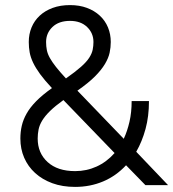

<svg xmlns="http://www.w3.org/2000/svg" viewBox="-20 -727 680 754"><path d="M475 -78Q436 -36 385 -14.5Q334 7 275 7Q225 7 185.5 -7.5Q146 -22 118 -47.5Q90 -73 75 -107.5Q60 -142 60 -183Q60 -209 65.5 -233Q71 -257 84.5 -281Q98 -305 122 -329.5Q146 -354 184 -381Q155 -412 137.5 -436Q120 -460 110 -481Q100 -502 96.5 -521.5Q93 -541 93 -562Q93 -593 104 -619.5Q115 -646 136 -665.5Q157 -685 187 -696Q217 -707 255 -707Q292 -707 321.5 -696Q351 -685 372 -665.5Q393 -646 404 -619.5Q415 -593 415 -562Q415 -541 410.5 -520Q406 -499 392 -475.5Q378 -452 352.5 -426.5Q327 -401 284 -371L466 -182Q480 -212 488.5 -249Q497 -286 497 -330H565Q565 -270 551.5 -220.5Q538 -171 515 -131L640 0H551ZM275 -55Q320 -55 359.5 -73Q399 -91 430 -126L229 -334Q197 -311 177 -291.5Q157 -272 146 -254Q135 -236 131.5 -218.5Q128 -201 128 -183Q128 -126 167 -90.5Q206 -55 275 -55ZM161 -562Q161 -545 164 -530Q167 -515 176 -499Q185 -483 200 -464Q215 -445 239 -419Q276 -445 298 -464.5Q320 -484 330.5 -500.5Q341 -517 344 -532Q347 -547 347 -562Q347 -597 322 -621Q297 -645 255 -645Q211 -645 186 -621Q161 -597 161 -562Z"/></svg>

Font: Retni Sans
Style: Regular
Weight: 400
Designer: Vitaly Kuzmin
Foundry: ParaType Ltd.
Version: Version 1.00;March 2, 2019;FontCreator 11.5.0.2425 64-bit; t